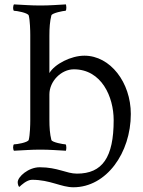

<svg xmlns="http://www.w3.org/2000/svg" viewBox="-20 -666 636 852"><path d="M159.2 -641.6C114.3 -641.6 86.9 -644.5 42 -646.5C40 -644.5 38.1 -636.7 38.1 -630.9C38.1 -625 40 -618.2 42 -618.2C53.7 -618.2 102.5 -609.4 107.4 -597.7C113.3 -575.2 114.3 -528.3 114.3 -510.7V-131.8C114.3 -114.3 113.3 -67.4 107.4 -44.9C102.5 -33.2 53.7 -25.4 42 -25.4C40 -25.4 38.1 -17.6 38.1 -11.7C38.1 -5.9 40 1 42 2.9C86.9 1 114.3 -2 159.2 -2C202.1 -2 233.4 1 272.5 2.9C273.4 0 274.4 -5.9 274.4 -10.7C274.4 -16.6 273.4 -25.4 270.5 -25.4C262.7 -25.4 210.9 -34.2 208 -44.9C201.2 -71.3 199.2 -100.6 199.2 -135.7V-247.1C199.2 -305.7 252 -358.4 307.6 -358.4C430.7 -358.4 484.4 -236.3 484.4 -132.8C484.4 32.2 434.6 104.5 321.3 104.5C274.4 104.5 236.3 76.2 156.2 76.2C106.4 76.2 58.6 118.2 58.6 142.6C58.6 149.4 61.5 163.1 66.4 163.1C72.3 157.2 98.6 131.8 122.1 131.8C203.1 131.8 251 165 305.7 165C452.1 165 560.5 12.7 560.5 -160.2C560.5 -299.8 469.7 -418.9 354.5 -418.9C294.9 -418.9 222.7 -381.8 199.2 -341.8V-506.8C199.2 -542 201.2 -571.3 208 -597.7C210.9 -608.4 262.7 -618.2 270.5 -618.2C273.4 -618.2 274.4 -626 274.4 -631.8C274.4 -636.7 273.4 -643.6 272.5 -646.5C233.4 -644.5 202.1 -641.6 159.2 -641.6Z"/></svg>

Font: Crimson
Style: Roman
Weight: 400
Version: Version 0.2